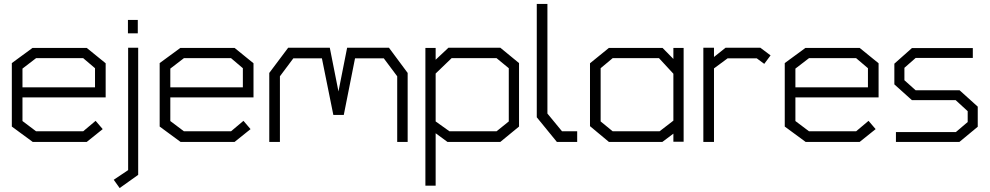

<svg xmlns="http://www.w3.org/2000/svg" viewBox="-20 -720 5020 974"><path d="M94 -226V-106L163 -54H402L465 -107L501 -65L420 0H146L40 -78V-400L145 -477H420L516 -399V-226ZM462 -374 402 -425H163L94 -372V-277H462Z M629 -551V-619H679V-551ZM587 234 557 192 630 143V-478H681V167Z M844 -226V-106L913 -54H1152L1215 -107L1251 -65L1170 0H896L790 -78V-400L895 -477H1170L1266 -399V-226ZM1212 -374 1152 -425H913L844 -372V-277H1212Z M1995 0V-333L1927 -424H1781L1724 -137H1671L1613 -424H1468L1400 -333V0H1346V-350L1442 -478H1653L1697 -256L1741 -478H1953L2048 -350V0Z M2518 0H2250L2190 -44V222H2138V-477H2190V-417L2255 -478H2518L2613 -400V-78ZM2561 -374 2499 -425H2271L2190 -347V-104L2260 -54H2499L2561 -104Z M2805 0 2703 -125V-700H2757V-144L2831 -54H2908V0Z M3396 -1V-42L3340 0H3069L2973 -80V-399L3069 -477H3341L3396 -421V-477H3448V-1ZM3396 -346 3323 -425H3088L3027 -374V-104L3088 -54H3326L3396 -108Z M3857 -396 3819 -424H3671L3602 -373V0H3548V-478H3602V-431L3661 -478H3837L3889 -439Z M4015 -226V-106L4084 -54H4323L4386 -107L4422 -65L4341 0H4067L3961 -78V-400L4066 -477H4341L4437 -399V-226ZM4383 -374 4323 -425H4084L4015 -372V-277H4383Z M4847 0H4525V-50H4829L4889 -101V-156L4828 -212H4606L4517 -292V-397L4606 -476H4915V-426H4625L4568 -376V-313L4625 -262H4848L4940 -179V-77Z"/></svg>

Font: Turret Road
Style: Regular
Weight: 400
Designer: Noponies
Foundry: Noponies
Version: Version 1.001; ttfautohint (v1.8)